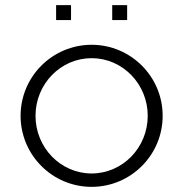

<svg xmlns="http://www.w3.org/2000/svg" viewBox="-20 -720 712 746"><path d="M416 -642H474V-700H416ZM198 -642H256V-700H198ZM118 -270C118 -393.6 215.7 -494 336 -494C456.3 -494 554 -393.6 554 -270C554 -146.4 456.3 -46 336 -46C215.7 -46 118 -146.4 118 -270ZM60 -270C60 -117.6 183.6 6 336 6C488.4 6 612 -117.6 612 -270C612 -422.4 488.4 -546 336 -546C183.6 -546 60 -422.4 60 -270Z"/></svg>

Font: Resamitz
Style: Regular
Weight: 500
Designer: gluk
Foundry: gluk
Version: Version 0.047